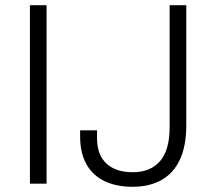

<svg xmlns="http://www.w3.org/2000/svg" viewBox="-20 -706 831 738"><path d="M95 0V-686H159V0ZM490 12Q427 12 381.5 -10Q336 -32 312 -75Q288 -118 288 -182V-205H353V-174Q353 -111 389 -77.5Q425 -44 490 -44Q558 -44 595 -86.5Q632 -129 632 -217V-686H696V-225Q696 -145 671.5 -92.5Q647 -40 600.5 -14Q554 12 490 12Z"/></svg>

Font: Archivo SemiBold ExtraLight
Style: Regular
Weight: 250
Version: Version 2.001